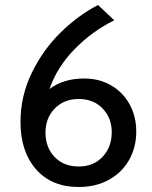

<svg xmlns="http://www.w3.org/2000/svg" viewBox="-20 -734 608 768"><path d="M525 -208Q525 -144 496 -93.5Q467 -43 415 -14.5Q363 14 295 14Q186 14 124 -57Q62 -128 62 -246Q62 -350 107 -442.5Q152 -535 222.5 -604Q293 -673 372 -714L437 -653Q347 -608 277.5 -536.5Q208 -465 178 -378Q234 -420 317 -420Q377 -420 424.5 -392.5Q472 -365 498.5 -316.5Q525 -268 525 -208ZM427 -205Q427 -262 390.5 -300Q354 -338 295 -338Q236 -338 199 -300Q162 -262 162 -204Q162 -144 198.5 -106Q235 -68 295 -68Q354 -68 390.5 -107Q427 -146 427 -205Z"/></svg>

Font: Cabin
Style: Regular
Weight: 400
Designer: Pablo Impallari
Foundry: Pablo Impallari. http://www.impallari.com Igino Marini. http://www.ikern.com
Version: Version 2.200